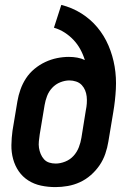

<svg xmlns="http://www.w3.org/2000/svg" viewBox="-20 -755 540 783"><path d="M206 8Q176 8 147.5 2Q119 -4 95.5 -19Q72 -34 56.5 -56.5Q41 -79 33.5 -106.5Q26 -134 26.5 -163.5Q27 -193 31 -222L51 -342Q55 -366 63.5 -390Q72 -414 86 -435.5Q100 -457 120.5 -474Q141 -491 164.5 -502Q188 -513 212.5 -518Q237 -523 261 -523Q278 -523 295 -520Q312 -517 326 -510Q319 -533 307.5 -554Q296 -575 280 -592Q264 -609 244 -622Q224 -635 200 -642L230 -735Q274 -724 311.5 -700.5Q349 -677 377 -643.5Q405 -610 422.5 -569Q440 -528 447.5 -483.5Q455 -439 452.5 -392Q450 -345 442 -298L422 -178Q418 -153 409.5 -128Q401 -103 386 -81Q371 -59 350.5 -41Q330 -23 306 -12Q282 -1 256.5 3.5Q231 8 206 8ZM207 -88Q226 -88 246 -96Q266 -104 280 -119.5Q294 -135 301.5 -154.5Q309 -174 312 -193L330 -305Q333 -319 334 -333.5Q335 -348 333.5 -361.5Q332 -375 327 -387Q322 -399 313 -408.5Q304 -418 290.5 -422.5Q277 -427 263 -427Q245 -427 226 -419.5Q207 -412 193 -397Q179 -382 172 -363.5Q165 -345 162 -327L142 -207Q140 -193 138.5 -179Q137 -165 139 -152Q141 -139 146 -127Q151 -115 159.5 -105.5Q168 -96 180.5 -92Q193 -88 207 -88Z"/></svg>

Font: Iosevka Curly
Style: Bold Italic
Weight: 700
Italic angle: -9°
Monospace: yes
Designer: Belleve Invis
Foundry: Belleve Invis
Version: Version 22.1.2; ttfautohint (v1.8.4)